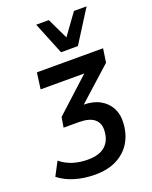

<svg xmlns="http://www.w3.org/2000/svg" viewBox="-213 -868 914 1156"><g transform="rotate(-20 243.5 -290.0)"><path d="M193 195Q125 195 65 177.5Q5 160 -39 125L7 38Q42 67 86 81Q130 95 182 95Q255 95 293 61.5Q331 28 334 -35Q337 -83 305.5 -109.5Q274 -136 205 -136H109L120 -201L375 -434L370 -400H58L72 -504H496L483 -416L243 -200L212 -225H267Q330 -225 373.5 -201Q417 -177 439 -135Q461 -93 457 -39Q453 31 421 83.5Q389 136 331.5 165.5Q274 195 193 195ZM250 -568 166 -775H247L311 -641L408 -775H489L358 -568Z"/></g></svg>

Font: Nunitoga
Style: Bold Italic
Weight: 700
Italic angle: -9°
Designer: Vernon Adams
Foundry: Vernon Adams
Version: Version 1.0